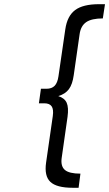

<svg xmlns="http://www.w3.org/2000/svg" viewBox="-20 -763 517 909"><path d="M164.1 -273.9 173.8 -342.8H200.2Q225.1 -342.8 238.8 -356.9Q252.4 -371.1 256.8 -401.9L289.1 -624Q298.3 -687.5 335.7 -715.3Q373 -743.2 449.2 -743.2H477.1L466.8 -675.8Q413.6 -675.8 387.9 -658Q362.3 -640.1 356.9 -601.1L329.1 -407.2Q323.2 -363.8 306.2 -340.8Q289.1 -317.9 255.9 -308.1Q285.6 -298.8 295.7 -276.4Q305.7 -253.9 299.8 -210L272 -15.1Q266.6 23.9 287.1 41.5Q307.6 59.1 360.8 59.1L352.1 126H324.2Q248 126 218.5 98.1Q189 70.3 198.2 6.8L230 -213.9Q234.4 -245.1 224.6 -259.5Q214.8 -273.9 189.9 -273.9Z"/></svg>

Font: Trueno Light
Style: Italic
Weight: 300
Designer: Julieta Ulanovsky
Foundry: Julieta Ulanovsky
Version: Version 3.001b | FøM Fix